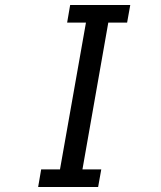

<svg xmlns="http://www.w3.org/2000/svg" viewBox="-20 -745 640 765"><path d="M144 -70H219L322.5 -655H247.5L259.5 -725H499L486.5 -655H411.5L308.5 -70H383.5L371 0H132Z"/></svg>

Font: JuliaMono
Style: Italic
Weight: 400
Italic angle: -9°
Monospace: yes
Designer: cormullion
Foundry: corm
Version: Version 0.057; ttfautohint (v1.8.4)